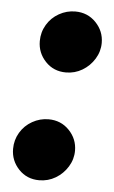

<svg xmlns="http://www.w3.org/2000/svg" viewBox="-45 -557 356 602"><g transform="rotate(5 133.5 -256.5)"><path d="M155 -332Q116 -332 90.5 -359Q65 -386 65 -423Q65 -451 79 -474.5Q93 -498 117 -511.5Q141 -525 168 -525Q207 -525 233 -498Q259 -471 259 -434Q259 -407 244.5 -383.5Q230 -360 206.5 -346Q183 -332 155 -332ZM101 12Q62 12 36.5 -15Q11 -42 11 -79Q11 -107 25 -130.5Q39 -154 63 -167.5Q87 -181 114 -181Q153 -181 179 -154Q205 -127 205 -90Q205 -63 190.5 -39.5Q176 -16 152.5 -2Q129 12 101 12Z"/></g></svg>

Font: MuseoModerno Thin
Style: Bold Italic
Weight: 700
Italic angle: -9°
Version: Version 1.003